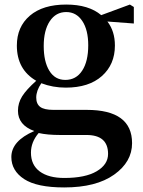

<svg xmlns="http://www.w3.org/2000/svg" viewBox="-20 -571 633 851"><path d="M269.5 -216.8Q317.4 -216.8 344.2 -257.8Q371.1 -298.8 371.1 -370.1Q371.1 -438.5 344.7 -478Q318.4 -517.6 273.4 -517.6Q227.5 -517.6 200.7 -477.1Q173.8 -436.5 173.8 -367.2Q173.8 -297.9 198.7 -257.3Q223.6 -216.8 269.5 -216.8ZM363.3 27.3H247.1Q189.5 27.3 151.4 18.6Q117.2 58.6 117.2 105.5Q117.2 160.2 156.2 189Q195.3 217.8 264.6 217.8Q358.4 217.8 408.7 188Q459 158.2 459 111.3Q459 27.3 363.3 27.3ZM573.2 -540V-466.8L456.1 -475.6Q489.3 -432.6 489.3 -369.1Q489.3 -285.2 431.6 -233.9Q374 -182.6 271.5 -182.6Q213.9 -182.6 163.1 -202.1Q140.6 -168.9 140.6 -138.7Q140.6 -110.4 158.2 -97.2Q175.8 -84 216.8 -84H364.3Q565.4 -84 565.4 63.5Q565.4 146.5 485.8 203.1Q406.2 259.8 264.6 259.8Q143.6 259.8 86.9 222.7Q30.3 185.5 30.3 125Q30.3 53.7 131.8 9.8Q59.6 -16.6 59.6 -80.1Q59.6 -114.3 78.1 -144Q96.7 -173.8 140.6 -212.9Q54.7 -262.7 54.7 -369.1Q54.7 -452.1 112.3 -501.5Q169.9 -550.8 273.4 -550.8Q373 -550.8 428.7 -503.9L555.7 -550.8Z"/></svg>

Font: GenYoMin TW TTF Bold
Style: Regular
Weight: 700
Version: Version 1.300